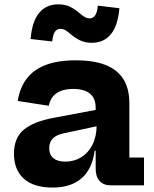

<svg xmlns="http://www.w3.org/2000/svg" viewBox="-20 -836 695 866"><path d="M480 0Q447 0 429.2 -19.8Q411.5 -39.5 411.5 -75.5V-194L422 -214L416 -274L411.5 -307.5V-351Q411.5 -379.5 399.5 -398.2Q387.5 -417 364.8 -426Q342 -435 310 -435Q265 -435 236.8 -416.8Q208.5 -398.5 200 -359L60 -380.5Q69 -439 99.5 -480Q130 -521 185 -542.5Q240 -564 322.5 -564Q400 -564 453.8 -543.8Q507.5 -523.5 535.5 -480.5Q563.5 -437.5 563.5 -369.5V-125.5H629.5V0ZM218.5 10Q132 10 87.5 -30Q43 -70 43 -143Q43 -214 87.5 -251.2Q132 -288.5 227 -305.5L439.5 -345.5V-271.5L271 -235.5Q235 -228.5 218.5 -211.8Q202 -195 202 -167.5Q202 -138 220.8 -122.5Q239.5 -107 274.5 -107Q314.5 -107 346.8 -127Q379 -147 397.5 -184.2Q416 -221.5 416 -274L441 -156.5H407Q396 -73 347.5 -31.5Q299 10 218.5 10ZM421 -810.5 518.5 -799Q512 -720.5 480.2 -681.8Q448.5 -643 394 -643Q364 -643 341.5 -653.8Q319 -664.5 298 -682.5Q283 -695.5 273.2 -700.8Q263.5 -706 253 -706Q236 -706 227 -691.8Q218 -677.5 215.5 -649L118 -660Q124.5 -738.5 156.2 -777.5Q188 -816.5 243 -816.5Q273 -816.5 295.8 -805.5Q318.5 -794.5 340 -775.5Q355.5 -762.5 365 -757.8Q374.5 -753 383.5 -753Q400.5 -753 409.8 -767.5Q419 -782 421 -810.5Z"/></svg>

Font: Hepta Slab
Style: Bold
Weight: 700
Designer: Michael LaGattuta
Foundry: Michael LaGattuta
Version: Version 1.100